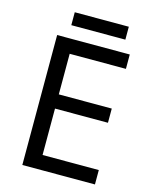

<svg xmlns="http://www.w3.org/2000/svg" viewBox="-126 -937 807 1019"><g transform="rotate(15 278.0 -427.5)"><path d="M496 0H97V-714H496V-635H187V-412H478V-334H187V-79H496ZM453 -855V-784H156V-855Z"/></g></svg>

Font: Noto Sans SignWriting
Style: Regular
Weight: 400
Designer: Monotype Design Team
Foundry: Monotype Imaging Inc.
Version: Version 2.004; ttfautohint (v1.8.4.7-5d5b)